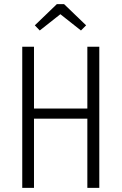

<svg xmlns="http://www.w3.org/2000/svg" viewBox="-20 -912 590 932"><path d="M404 0V-336H145V0H88V-685H145V-385H404V-685H462V0ZM173 -764 149 -789 256 -892H291L398 -789L373 -764L273 -843Z"/></svg>

Font: Fira Sans Extra Condensed Light
Style: Regular
Weight: 300
Width: 1
Designer: Carrois Corporate & Edenspiekermann AG
Foundry: Carrois Corporate GbR & Edenspiekermann AG
Version: Version 4.203